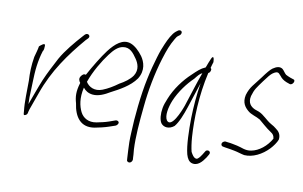

<svg xmlns="http://www.w3.org/2000/svg" viewBox="-89 -869 1986 1258"><g transform="rotate(10 904.5 -240.5)"><path d="M103 -359C93 -300 92 -250 95 -200C95 -131 91 -55 98 2C100 16 96 34 112 26C129 18 123 9 132 -16C145 -56 158 -85 173 -130C228 -287 317 -410 416 -526L429 -539C447 -557 422 -578 404 -560L392 -547C347 -497 293 -433 260 -374C235 -326 205 -270 183 -218C161 -165 139 -101 119 -48L118 -93C118 -110 119 -129 120 -149C123 -214 121 -281 139 -360C142 -373 145 -386 149 -398L151 -405C159 -414 158 -430 159 -443C159 -467 128 -438 121 -432C118 -410 109 -383 103 -359Z M425 -287C412 -270 421 -253 429 -243L428 -240C411 -183 413 -149 425 -107C437 -19 481 45 573 29C600 24 636 16 665 6L706 -8C711 -10 715 -14 718 -18C730 -34 715 -45 701 -42L659 -27C633 -18 604 -12 579 -7C527 3 489 -20 471 -56C453 -93 441 -145 458 -217C473 -198 493 -185 522 -182C561 -178 602 -198 635 -218C687 -245 758 -282 797 -338C834 -397 815 -452 791 -486C769 -516 740 -544 711 -555C656 -576 607 -532 566 -479C532 -434 491 -366 456 -302C442 -308 431 -296 425 -287ZM471 -258C497 -332 542 -407 579 -456C606 -492 632 -518 664 -523C710 -531 735 -497 759 -462C776 -437 795 -396 767 -352C748 -324 714 -300 682 -283C648 -258 616 -239 581 -225C530 -205 490 -227 471 -258Z M857 -346C833 -235 818 -79 815 16C812 66 813 105 815 134C816 163 817 181 818 189L819 202C819 207 822 210 826 212C839 220 855 208 856 191L855 179C855 170 854 152 851 124C847 43 855 -57 866 -163C876 -270 898 -387 930 -491C950 -555 963 -589 988 -632C995 -644 1000 -652 1006 -656L1018 -665C1022 -668 1025 -673 1026 -678C1029 -689 1022 -696 1012 -696C1007 -696 1003 -694 999 -691L987 -682C964 -663 945 -625 929 -588C919 -566 907 -535 895 -494C883 -453 869 -404 857 -346Z M989 -175C982 -136 985 -96 999 -75C1017 -51 1054 -46 1087 -73C1112 -102 1133 -156 1151 -210C1170 -265 1187 -323 1206 -378C1193 -296 1187 -219 1185 -143C1184 -60 1186 38 1201 96C1209 124 1221 141 1238 147C1279 161 1309 124 1329 94L1342 72C1356 49 1321 37 1312 59L1299 80C1291 93 1283 103 1274 110C1270 114 1263 115 1257 112C1247 109 1237 96 1226 75C1220 51 1215 19 1212 -21C1204 -140 1208 -296 1244 -453C1250 -455 1256 -461 1258 -471C1261 -480 1258 -485 1253 -488C1258 -505 1261 -518 1265 -529C1264 -559 1257 -572 1246 -549C1241 -538 1227 -504 1221 -486C1220 -485 1220 -485 1219 -485C1190 -473 1170 -454 1137 -422C1089 -378 1038 -311 1010 -240C1000 -216 992 -194 989 -175ZM1044 -234C1071 -298 1117 -359 1160 -400C1176 -420 1188 -437 1206 -445C1180 -375 1155 -291 1130 -216C1115 -173 1066 -55 1031 -100C1013 -128 1024 -185 1044 -234Z M1420 -26C1405 -17 1408 2 1421 5L1436 8C1463 11 1482 16 1501 19C1523 23 1547 32 1569 36C1625 40 1686 10 1732 -39C1747 -55 1768 -83 1775 -104C1779 -138 1763 -158 1741 -173C1733 -180 1722 -187 1709 -194C1673 -214 1649 -247 1614 -261L1586 -271C1560 -283 1535 -305 1546 -353C1560 -401 1571 -412 1607 -462C1630 -494 1647 -514 1658 -522C1675 -534 1688 -540 1700 -531L1714 -516C1725 -501 1738 -491 1760 -482L1780 -475C1800 -466 1821 -505 1800 -509L1779 -516C1767 -521 1756 -525 1748 -530C1736 -540 1730 -554 1718 -564C1699 -577 1678 -571 1653 -554C1639 -544 1619 -520 1593 -484C1552 -428 1528 -411 1511 -354C1499 -300 1524 -272 1546 -253C1568 -233 1603 -227 1629 -211C1653 -192 1680 -165 1714 -143C1730 -133 1737 -123 1739 -103C1710 -51 1660 -10 1609 -1C1570 7 1543 -11 1512 -17C1494 -20 1474 -26 1449 -28L1435 -30C1430 -31 1425 -29 1420 -26Z"/></g></svg>

Font: Stray Cat
Style: SuCnObl
Weight: 400
Version: Version 1.0